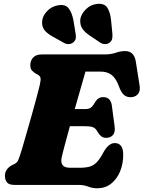

<svg xmlns="http://www.w3.org/2000/svg" viewBox="-20 -992 770 1030"><path d="M399 0H59Q27.5 0 17 -14Q6.5 -28 6.5 -49Q6.5 -68.5 17.2 -83Q28 -97.5 43.5 -105.5L59.5 -113.5Q70.5 -119 75.8 -129.2Q81 -139.5 89 -164Q93 -175.5 102.5 -208.2Q112 -241 124.8 -285.5Q137.5 -330 151 -377.2Q164.5 -424.5 175.5 -466.2Q186.5 -508 193 -534.5Q200 -563.5 197.2 -574Q194.5 -584.5 185.5 -589.5L171 -598Q161.5 -603.5 152 -613.2Q142.5 -623 142.5 -642Q142.5 -667 158 -683.5Q173.5 -700 204 -700H539.5Q576 -700 601 -709Q626 -718 651 -718Q699.5 -718 708.5 -662L729 -532.5Q733 -506.5 722.5 -490.8Q712 -475 691 -471.5Q666.5 -467.5 648.8 -479.8Q631 -492 617 -531Q603 -570 580 -589Q557 -608 518.5 -608H438.5Q431 -581 415 -525.8Q399 -470.5 381 -407H440Q454.5 -407 465.2 -413.2Q476 -419.5 489 -442Q498.5 -458 509.2 -464.5Q520 -471 533.5 -471Q554.5 -471 566 -458.8Q577.5 -446.5 580 -425.5L595 -313Q599 -282 585.5 -267.2Q572 -252.5 549.5 -252.5Q532.5 -252.5 521.8 -262Q511 -271.5 504 -284Q493 -304.5 478.2 -309.8Q463.5 -315 436 -315H355Q339 -257.5 326.5 -210.2Q314 -163 310 -143Q306 -120 316 -106Q326 -92 358 -92H407Q440 -92 461.2 -98.2Q482.5 -104.5 499 -121.5Q515.5 -138.5 532.5 -170.5Q561.5 -224.5 595.5 -224.5Q641 -224.5 641 -161.5Q641 -113 624 -72Q607 -31 575.8 -6.5Q544.5 18 501.5 18Q476 18 453 9Q430 0 399 0ZM576 -882.5 583 -810.5Q584 -796 581.8 -784.2Q579.5 -772.5 567.5 -763Q556.5 -755 542.5 -755.5Q528.5 -756 518.5 -763L461 -801.5Q430 -822.5 419 -842.8Q408 -863 411 -890.5Q416.5 -918.5 441.5 -943Q466.5 -967.5 501.5 -971Q541 -975 556.5 -949.5Q572 -924 576 -882.5ZM374 -882.5 385.5 -812Q388 -798.5 386.5 -786.8Q385 -775 373.5 -765Q363 -756 349 -755.5Q335 -755 324 -761.5L263 -795.5Q230 -814 217 -832.5Q204 -851 206 -878.5Q208.5 -906.5 232.2 -932Q256 -957.5 291 -963.5Q331 -970.5 348.8 -946.8Q366.5 -923 374 -882.5Z"/></svg>

Font: Fraunces 9pt S100 Black
Style: Italic
Weight: 900
Italic angle: -16°
Version: Version 1.000; ttfautohint (v1.8.3)